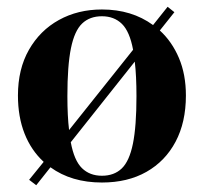

<svg xmlns="http://www.w3.org/2000/svg" viewBox="-20 -524 601 567"><path d="M87 23 66 7 109 -46Q72 -80 52.5 -129.5Q33 -179 33 -242Q33 -320 65.5 -377Q98 -434 154 -465Q210 -496 281 -496Q369 -496 432 -450L475 -504L495 -488L452 -434Q488 -401 508.5 -352.5Q529 -304 529 -242Q529 -163 498.5 -105.5Q468 -48 412.5 -16.5Q357 15 281 15Q191 15 129 -30ZM179 -240Q179 -181 184 -140L373 -377Q363 -431 340 -453.5Q317 -476 281 -476Q245 -476 222.5 -454.5Q200 -433 189.5 -381.5Q179 -330 179 -240ZM281 -5Q317 -5 339.5 -26.5Q362 -48 372.5 -99.5Q383 -151 383 -240Q383 -300 378 -342L189 -104Q199 -50 222 -27.5Q245 -5 281 -5Z"/></svg>

Font: DeepMind Serif Display
Style: Regular
Weight: 400
Designer: Frank Grießhammer / Modifications: Colophon Foundry
Foundry: Colophon Foundry
Version: Version 5.003; ttfautohint (v1.8.2)